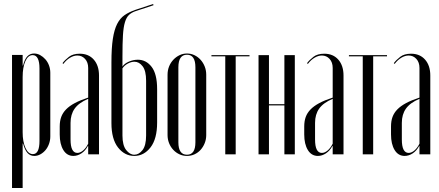

<svg xmlns="http://www.w3.org/2000/svg" viewBox="-20 -770 2190 958"><path d="M40 -496H93V-443H95Q103 -475 116.5 -489Q130 -503 150 -503Q166 -503 180.5 -495Q195 -487 206.5 -474Q218 -461 224.5 -443.5Q231 -426 231 -407V-89Q231 -70 224.5 -52Q218 -34 207 -21Q196 -8 181.5 0Q167 8 151 8Q131 8 117.5 -6.5Q104 -21 95 -54H93V168H40ZM93 -110Q93 -63 107 -32Q121 -1 144 -1Q177 -1 177 -67V-429Q177 -461 168.5 -478Q160 -495 143 -495Q120 -495 106.5 -464.5Q93 -434 93 -386Z M278 -139Q278 -166 285.5 -186.5Q293 -207 309.5 -224Q326 -241 353 -255.5Q380 -270 420 -283V-431Q420 -459 404.5 -476Q389 -493 366 -493Q348 -493 329.5 -482Q311 -471 296 -451L292 -455Q304 -471 324 -486.5Q344 -502 378 -502Q422 -502 448 -472.5Q474 -443 474 -393V0H420V-41H418Q406 -18 386.5 -5Q367 8 346 8Q314 8 296 -21.5Q278 -51 278 -99ZM366 -7Q380 -7 394.5 -19Q409 -31 420 -53V-277Q373 -257 352.5 -228Q332 -199 332 -157V-74Q332 -7 366 -7Z M536 -156V-458Q536 -530 543 -576Q550 -622 564.5 -650.5Q579 -679 601.5 -694.5Q624 -710 656 -721L744 -750L746 -744L658 -715Q637 -708 624 -696Q611 -684 603.5 -659.5Q596 -635 593.5 -594.5Q591 -554 591 -488V-438Q601 -453 623 -462.5Q645 -472 668 -472Q709 -472 736.5 -436.5Q764 -401 764 -325V-159Q764 -77 731 -34.5Q698 8 650 8Q602 8 569 -34Q536 -76 536 -156ZM591 -429V-94Q591 -45 609.5 -21.5Q628 2 650 2Q673 2 691 -21Q709 -44 709 -94V-367Q709 -417 691.5 -439.5Q674 -462 651 -462Q635 -462 618 -453Q601 -444 591 -429Z M913 -503Q933 -503 950.5 -494.5Q968 -486 981 -471.5Q994 -457 1001.5 -438Q1009 -419 1009 -397V-96Q1009 -75 1001.5 -56Q994 -37 981 -22.5Q968 -8 950.5 0Q933 8 913 8Q893 8 875.5 0Q858 -8 844.5 -22.5Q831 -37 823.5 -56Q816 -75 816 -96V-397Q816 -419 823.5 -438Q831 -457 844.5 -471.5Q858 -486 875.5 -494.5Q893 -503 913 -503ZM913 -497Q870 -497 870 -434V-60Q870 2 913 2Q955 2 955 -60V-434Q955 -497 913 -497Z M1225 -489H1156V0H1104V-489H1035V-495H1225Z M1322 -495V-250H1399V-495H1451V0H1399V-244H1322V0H1270V-495Z M1498 -139Q1498 -166 1505.5 -186.5Q1513 -207 1529.5 -224Q1546 -241 1573 -255.5Q1600 -270 1640 -283V-431Q1640 -459 1624.5 -476Q1609 -493 1586 -493Q1568 -493 1549.5 -482Q1531 -471 1516 -451L1512 -455Q1524 -471 1544 -486.5Q1564 -502 1598 -502Q1642 -502 1668 -472.5Q1694 -443 1694 -393V0H1640V-41H1638Q1626 -18 1606.5 -5Q1587 8 1566 8Q1534 8 1516 -21.5Q1498 -51 1498 -99ZM1586 -7Q1600 -7 1614.5 -19Q1629 -31 1640 -53V-277Q1593 -257 1572.5 -228Q1552 -199 1552 -157V-74Q1552 -7 1586 -7Z M1911 -489H1842V0H1790V-489H1721V-495H1911Z M1931 -139Q1931 -166 1938.5 -186.5Q1946 -207 1962.5 -224Q1979 -241 2006 -255.5Q2033 -270 2073 -283V-431Q2073 -459 2057.5 -476Q2042 -493 2019 -493Q2001 -493 1982.5 -482Q1964 -471 1949 -451L1945 -455Q1957 -471 1977 -486.5Q1997 -502 2031 -502Q2075 -502 2101 -472.5Q2127 -443 2127 -393V0H2073V-41H2071Q2059 -18 2039.5 -5Q2020 8 1999 8Q1967 8 1949 -21.5Q1931 -51 1931 -99ZM2019 -7Q2033 -7 2047.5 -19Q2062 -31 2073 -53V-277Q2026 -257 2005.5 -228Q1985 -199 1985 -157V-74Q1985 -7 2019 -7Z"/></svg>

Font: Moniqa Cond Display
Style: Regular
Weight: 400
Width: 3
Designer: Rajesh Rajput
Foundry: Rajesh Rajput
Version: Version 1.000